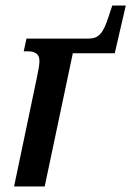

<svg xmlns="http://www.w3.org/2000/svg" viewBox="-20 -676 476 696"><path d="M31 0H142L244 -483H396L436 -656H387L374 -617C354 -554 338 -536 299 -536H76L66 -490H78C104 -490 123 -483 123 -455C123 -441 119 -421 115 -401Z"/></svg>

Font: Noto Serif Condensed Semi
Style: Italic
Weight: 600
Width: 3
Italic angle: -12°
Designer: Monotype Design Team
Foundry: Monotype Imaging Inc.
Version: Version 1.901